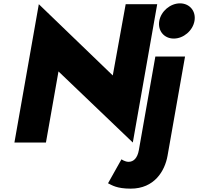

<svg xmlns="http://www.w3.org/2000/svg" viewBox="-20 -850 1181 1145"><path d="M66 0H254L328.8 -424L772 0L917.5 -825H729.5L652.5 -400L211.5 -825ZM906.5 -513 808.1 45C799.6 93 776.7 115 746.7 115C724.7 115 704.4 100 704.4 100L624.2 243C647.2 254 675.5 275 759.5 275C900.5 275 963 170 979.1 79L1083.5 -513ZM1053.4 -830C995.4 -830 940.1 -783 929.8 -725C919.6 -667 958.3 -620 1016.3 -620C1074.3 -620 1129.6 -667 1139.8 -725C1150.1 -783 1111.4 -830 1053.4 -830Z"/></svg>

Font: Hussar Wysoki
Style: Obl
Weight: 700
Foundry: Cannot Into Space Fonts
Version: Version 0.92